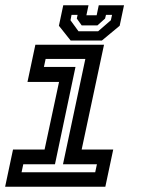

<svg xmlns="http://www.w3.org/2000/svg" viewBox="-20 -710 536 730"><path d="M-0.5 0 29.5 -141.5H149.5L204.5 -398.5H84.5L114.5 -540H375.5L290.5 -141.5H410.5L380.5 0ZM62 -55H342L348.5 -85.5H219.5L304.5 -486H153.5L147 -455.5H267L189 -85.5H68.5ZM248.5 -556 204 -612 220.5 -690H316.5L308.5 -652H347.5L355.5 -690H451.5L435 -612L367.5 -556ZM278.5 -591H353L401.5 -633L406 -653.5H383L379.5 -639.5L350.5 -613.5H290.5L272 -639.5L275 -653.5H252L248 -633Z"/></svg>

Font: Tourney SemiBold
Style: Italic
Weight: 600
Italic angle: -12°
Version: Version 1.015